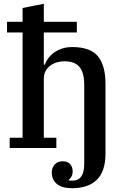

<svg xmlns="http://www.w3.org/2000/svg" viewBox="-20 -780 670 1012"><path d="M360 212Q306 212 279.5 189.5Q253 167 253 129Q253 104 268.5 87Q284 70 310 70Q336 70 349.5 85Q363 100 363 123Q363 138 357 150Q351 162 342 167V170Q347 172 352.5 172Q358 172 364 172Q393 172 408.5 150Q424 128 424 83V-332Q424 -397 399 -427Q374 -457 320 -457Q300 -457 280.5 -451.5Q261 -446 245.5 -434.5Q230 -423 220.5 -406Q211 -389 211 -365V-54H277V0H31V-54H99V-609H17V-665H99V-738L211 -760V-665H385V-609H211V-439H216Q222 -456 234.5 -473Q247 -490 265 -503Q283 -516 307 -524Q331 -532 361 -532Q456 -532 496 -483.5Q536 -435 536 -338V29Q536 123 490.5 167.5Q445 212 360 212Z"/></svg>

Font: IBM Plex Serif Medm
Style: Regular
Weight: 500
Designer: Mike Abbink, Paul van der Laan, Pieter van Rosmalen
Foundry: Bold Monday
Version: Version 3.001